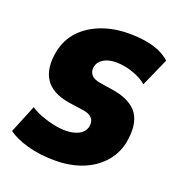

<svg xmlns="http://www.w3.org/2000/svg" viewBox="-101 -594 642 690"><g transform="rotate(20 219.5 -249.0)"><path d="M183 11Q123 11 76 -2.5Q29 -16 2 -36L46 -143Q66 -130 89 -121.5Q112 -113 136 -108Q160 -103 181 -103Q212 -103 232.5 -114Q253 -125 258 -147Q261 -166 251.5 -177.5Q242 -189 221 -193L159 -202Q92 -213 66.5 -253Q41 -293 54 -359Q64 -407 95 -440Q126 -473 173.5 -491Q221 -509 278 -509Q313 -509 343 -504Q373 -499 396.5 -488.5Q420 -478 436 -463L388 -355Q370 -372 336 -384Q302 -396 270 -396Q241 -396 222 -384.5Q203 -373 199 -353Q196 -336 205.5 -323.5Q215 -311 239 -307L296 -298Q364 -286 390 -247Q416 -208 402 -136Q392 -90 360.5 -56.5Q329 -23 283.5 -6Q238 11 183 11Z"/></g></svg>

Font: Nunito Sans 10pt Condensed Black
Style: Italic
Weight: 900
Width: 3
Italic angle: -9°
Designer: Vernon Adams
Foundry: Vernon Adams
Version: Version 3.101;gftools[0.9.27]